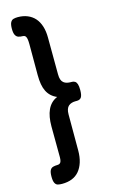

<svg xmlns="http://www.w3.org/2000/svg" viewBox="-139 -819 616 1036"><g transform="rotate(-15 169.0 -301.5)"><path d="M73 164Q60 164 49.5 161.5Q39 159 33 147.5Q27 136 27 112Q27 87 33 76Q39 65 50 62Q61 59 74 59Q82 59 87.5 55.5Q93 52 95.5 43.5Q98 35 98 22L97 -151Q97 -178 101 -201Q105 -224 113.5 -242.5Q122 -261 135.5 -274.5Q149 -288 168 -296Q149 -304 135.5 -316.5Q122 -329 113.5 -346Q105 -363 101 -385.5Q97 -408 97 -437V-610Q97 -630 94.5 -641Q92 -652 87 -656.5Q82 -661 73 -661Q60 -661 49.5 -664.5Q39 -668 33 -679.5Q27 -691 27 -714Q27 -738 33 -749.5Q39 -761 49.5 -764Q60 -767 74 -767Q104 -767 128 -757Q152 -747 168.5 -728.5Q185 -710 194 -682Q203 -654 203 -618L204 -413Q204 -395 208 -383.5Q212 -372 220 -365.5Q228 -359 238.5 -356.5Q249 -354 260 -354H266Q275 -354 282.5 -349.5Q290 -345 294 -333.5Q298 -322 298 -300Q298 -272 290.5 -260Q283 -248 265 -248H257Q246 -248 236 -245Q226 -242 218.5 -235.5Q211 -229 207 -217.5Q203 -206 203 -189V12Q203 49 194 77.5Q185 106 168.5 125.5Q152 145 128 154.5Q104 164 73 164Z"/></g></svg>

Font: Fredoka SemiCondensed Medium
Style: Regular
Weight: 500
Width: 4
Designer: Ben Nathan
Foundry: Milena B. Brandão, Ben Nathan
Version: Version 2.001